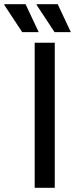

<svg xmlns="http://www.w3.org/2000/svg" viewBox="-78 -888 365 908"><path d="M180 -736 95 -865 96 -868H195L257 -736ZM27 -736 -58 -865 -57 -868H43L105 -736ZM86 0V-686H181V0Z"/></svg>

Font: Archivo
Style: Regular
Weight: 400
Designer: Hector Gatti
Foundry: Omnibus-Type
Version: Version 2.001